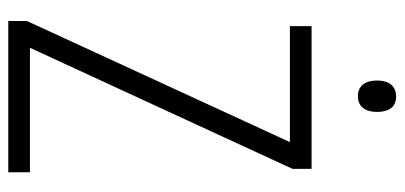

<svg xmlns="http://www.w3.org/2000/svg" viewBox="-270 -682 953 452"><g transform="rotate(90 206.0 -456.5)"><path d="M208 -913C182 -913 170 -895 170 -868C170 -840 183 -823 207 -823C231 -823 244 -840 244 -868C244 -895 233 -913 208 -913ZM386 0V-51H93L378 -669V-714H42V-663H315L30 -44V0Z"/></g></svg>

Font: Noto Sans Thai Cond Light
Style: Regular
Weight: 300
Width: 3
Designer: Monotype Design Team
Foundry: Monotype Imaging Inc.
Version: Version 2.002